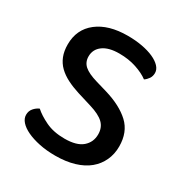

<svg xmlns="http://www.w3.org/2000/svg" viewBox="-151 -739 833 871"><g transform="rotate(30 265.5 -304.0)"><path d="M255 -74Q318 -74 348 -100Q378 -126 378 -167Q378 -203 355 -225Q332 -247 282 -262L207 -285Q172 -296 143.5 -310.5Q115 -325 95 -344.5Q75 -364 64.5 -390.5Q54 -417 54 -452Q54 -531 112.5 -576.5Q171 -622 271 -622Q312 -622 347 -615.5Q382 -609 407.5 -597.5Q433 -586 447.5 -570.5Q462 -555 462 -537Q462 -520 453.5 -507.5Q445 -495 433 -487Q408 -506 367.5 -519.5Q327 -533 278 -533Q223 -533 193 -511Q163 -489 163 -452Q163 -422 184 -403.5Q205 -385 253 -371L311 -354Q395 -329 441.5 -285.5Q488 -242 488 -167Q488 -127 472.5 -93.5Q457 -60 428 -36Q399 -12 355.5 1Q312 14 257 14Q211 14 173 6Q135 -2 107.5 -15Q80 -28 65 -45Q50 -62 50 -81Q50 -101 62 -115Q74 -129 90 -136Q114 -114 155.5 -94Q197 -74 255 -74Z"/></g></svg>

Font: Baloo 2 Medium
Style: Regular
Weight: 500
Designer: Sarang Kulkarni and Ek Type
Foundry: Ek Type
Version: Version 1.640;hotconv 1.0.111;makeotfexe 2.5.65597; ttfautoh